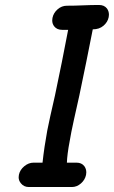

<svg xmlns="http://www.w3.org/2000/svg" viewBox="-20 -734 458 772"><path d="M269 18H96Q76 18 64 3Q55 -8 55 -21Q55 -26 56 -31Q60 -51 77.5 -65.5Q95 -80 115 -80H151Q158 -144 170 -209Q179 -255 201 -350Q230 -487 254 -614H230Q209 -614 198 -628Q190 -638 190 -652Q190 -657 191 -662Q195 -682 211.5 -696.5Q228 -711 249 -711Q281 -711 313.5 -712.5Q346 -714 378 -714Q399 -714 410 -700Q418 -689 418 -675Q418 -670 417 -665Q413 -645 396 -630.5Q379 -616 353 -616Q328 -488 299 -350Q272 -230 267 -204Q253 -133 250 -97L249 -80H288Q308 -80 319 -66Q327 -55 327 -41Q327 -36 326 -31Q322 -11 305.5 3.5Q289 18 269 18Z"/></svg>

Font: Bad Comic
Style: Italic
Weight: 400
Italic angle: -11°
Designer: GGBotNet
Foundry: GGBotNet
Version: 0.95